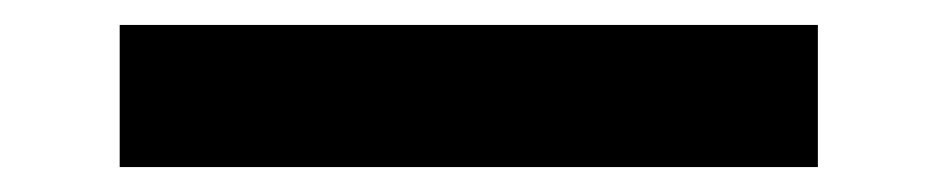

<svg xmlns="http://www.w3.org/2000/svg" viewBox="-20 18 752 154"><path d="M76 152V38H636V152Z"/></svg>

Font: DM Sans 20pt SemiBold
Style: Regular
Weight: 600
Version: Version 4.004;gftools[0.9.30]